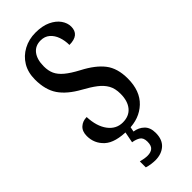

<svg xmlns="http://www.w3.org/2000/svg" viewBox="-301 -770 1049 1049"><g transform="rotate(-45 223.0 -245.5)"><path d="M217 10Q118 10 75.5 -29Q33 -68 33 -126Q33 -162 54 -181Q75 -200 106 -200Q109 -126 141.5 -82.5Q174 -39 225 -39Q274 -39 300.5 -71Q327 -103 327 -159Q327 -200 311.5 -227.5Q296 -255 266.5 -277.5Q237 -300 193 -324Q119 -365 85 -415Q51 -465 51 -544Q51 -599 75 -639Q99 -679 141 -701.5Q183 -724 234 -724Q287 -724 323 -707Q359 -690 377.5 -663.5Q396 -637 396 -609Q396 -545 318 -545Q318 -579 307.5 -608.5Q297 -638 276 -656Q255 -674 224 -674Q182 -674 159 -644Q136 -614 136 -561Q136 -527 147.5 -502Q159 -477 186.5 -454Q214 -431 263 -405Q340 -365 377 -317Q414 -269 414 -190Q414 -94 359 -42Q304 10 217 10ZM204 233Q192 233 173.5 230.5Q155 228 140 223V177Q171 185 192 185Q217 185 231.5 173Q246 161 246 130Q246 100 228.5 88.5Q211 77 184 73L200 -9H240L231 37Q266 42 289 64.5Q312 87 312 128Q312 180 282 206.5Q252 233 204 233Z"/></g></svg>

Font: Noto Serif Lao ExtraCondensed Medium
Style: Regular
Weight: 500
Width: 2
Designer: Monotype Design Team
Foundry: Monotype Imaging Inc.
Version: Version 2.003; ttfautohint (v1.8.4.7-5d5b)